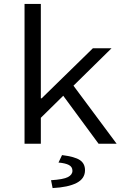

<svg xmlns="http://www.w3.org/2000/svg" viewBox="-20 -732 640 978"><path d="M105 0V-712H188V-231H192L453 -486H548L188 -132V0ZM482 0 292 -258 342 -312 574 0ZM248 226 240 186Q303 182 326 170Q349 158 349 138Q349 118 331 108.5Q313 99 278 96L296 58Q361 66 387 83.5Q413 101 413 135Q413 178 370 200Q327 222 248 226Z"/></svg>

Font: Source Code Variable
Style: Regular
Weight: 400
Monospace: yes
Designer: Paul D. Hunt, Teo Tuominen
Foundry: Adobe Systems Incorporated
Version: Version 1.010;hotconv 1.0.106;makeotfexe 2.5.65593